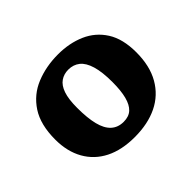

<svg xmlns="http://www.w3.org/2000/svg" viewBox="-96 -876 648 648"><g transform="rotate(-45 228.0 -551.5)"><path d="M223 -361Q161 -361 117.5 -383Q74 -405 50.5 -446.5Q27 -488 27 -545Q27 -616 55.5 -659.5Q84 -703 132 -722.5Q180 -742 237 -742Q291 -742 334.5 -723Q378 -704 403.5 -664Q429 -624 429 -560Q429 -495 403.5 -450.5Q378 -406 332 -383.5Q286 -361 223 -361ZM233 -424Q258 -424 272.5 -437.5Q287 -451 294 -478Q301 -505 301 -546Q301 -594 292 -624Q283 -654 266 -667.5Q249 -681 225 -681Q204 -681 188 -670Q172 -659 163.5 -634.5Q155 -610 155 -568Q155 -520 163 -488Q171 -456 188.5 -440Q206 -424 233 -424Z"/></g></svg>

Font: Literata 18pt
Style: Bold
Weight: 700
Designer: Latin by Veronika Burian and Jose Scaglione. Greek by Irene Vlachou. Cyrillic by Vera Evstafieva.
Foundry: TypeTogether
Version: Version 3.103;gftools[0.9.29]